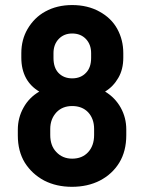

<svg xmlns="http://www.w3.org/2000/svg" viewBox="-20 -721 564 752"><path d="M153.3 -13.7Q105.5 -39.1 77.1 -84Q49.8 -128.9 49.8 -190.4V-212.9Q49.8 -259.8 72.3 -299.8Q93.8 -338.9 133.8 -362.3Q99.6 -382.8 82 -415Q63.5 -449.2 63.5 -495.1V-512.7Q63.5 -565.4 87.9 -607.4Q114.3 -652.3 157.2 -675.8Q203.1 -701.2 262.7 -701.2Q323.2 -701.2 369.1 -675.8Q416 -650.4 439.5 -607.4Q462.9 -564.5 462.9 -512.7V-495.1Q462.9 -449.2 443.4 -416Q423.8 -381.8 391.6 -362.3Q430.7 -338.9 453.1 -298.8Q474.6 -259.8 474.6 -213.9V-191.4Q474.6 -128.9 447.3 -84Q419.9 -39.1 371.1 -13.7Q323.2 10.7 261.7 10.7Q201.2 10.7 153.3 -13.7ZM317.4 -436.5Q336.9 -457 336.9 -494.1V-512.7Q336.9 -546.9 316.4 -568.4Q295.9 -589.8 262.7 -589.8Q230.5 -589.8 210 -568.4Q189.5 -546.9 189.5 -512.7V-494.1Q189.5 -456.1 209 -435.5Q229.5 -414.1 262.7 -414.1Q296.9 -414.1 317.4 -436.5ZM325.2 -125Q348.6 -150.4 348.6 -192.4V-215.8Q348.6 -255.9 325.2 -281.2Q301.8 -305.7 262.7 -305.7Q224.6 -305.7 201.2 -281.2Q176.8 -254.9 176.8 -215.8V-192.4Q176.8 -150.4 200.2 -126Q224.6 -99.6 262.7 -99.6Q301.8 -99.6 325.2 -125Z"/></svg>

Font: Altinn-DIN
Style: DIN-Bold
Weight: 700
Designer: Charles Nix
Foundry: Altinn
Version: Version 2.00